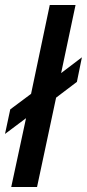

<svg xmlns="http://www.w3.org/2000/svg" viewBox="-22 -747 347 767"><path d="M22.9 0 82 -274.9 -2 -211.9 19 -310.1 102.1 -372.1 176.8 -727.1H279.8L222.2 -455.1L305.2 -518.1L285.2 -419.9L202.1 -356.9L126 0Z"/></svg>

Font: Clear Sans Medium
Style: Italic
Weight: 500
Italic angle: -12°
Foundry: Intel Corporation
Version: Version 1.00